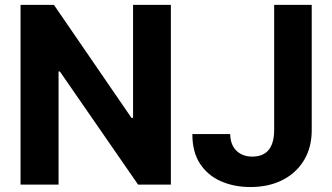

<svg xmlns="http://www.w3.org/2000/svg" viewBox="-20 -747 1345 777"><path d="M671.5 -727.3V0H538.7L222.3 -457.7H217V0H63.2V-727.3H198.2L512.1 -269.9H518.5V-727.3ZM1089.5 -727.3H1241.5V-220.2Q1241.5 -149.9 1210 -98.2Q1178.6 -46.5 1122.9 -18.3Q1067.1 9.9 993.3 9.9Q927.6 9.9 874.1 -13.5Q820.7 -36.9 789.4 -84.5Q758.2 -132.1 758.5 -204.5H911.6Q912.3 -161.2 936.6 -137.3Q960.9 -113.3 1001.1 -113.3Q1088.8 -113.3 1089.5 -220.2Z"/></svg>

Font: Inter UI
Style: Bold
Weight: 700
Designer: Rasmus Andersson
Foundry: rsms
Version: 3.2;8d6f07862